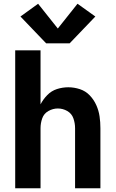

<svg xmlns="http://www.w3.org/2000/svg" viewBox="-20 -1003 616 1023"><path d="M61 0H196V-320Q196 -347 205 -372.5Q214 -398 238 -411.5Q262 -425 288 -425Q315 -425 338.5 -411.5Q362 -398 371 -372.5Q380 -347 380 -320V0H515V-320Q515 -352 510.5 -383Q506 -414 493 -443Q480 -472 458 -495Q436 -518 405.5 -528Q375 -538 344 -538Q313 -538 283.5 -528.5Q254 -519 232 -496.5Q210 -474 196 -447V-735H61ZM226 -772H351L488 -915L393 -983L288 -851L183 -983L89 -915Z"/></svg>

Font: Iosevka Sparkle Extrabold
Style: Regular
Weight: 800
Designer: Belleve Invis
Foundry: Belleve Invis
Version: Version 4.5.0; ttfautohint (v1.8.3)